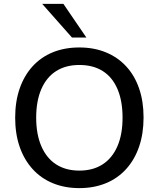

<svg xmlns="http://www.w3.org/2000/svg" viewBox="-20 -958 815 987"><path d="M388 9Q313 9 252 -16Q191 -41 147.5 -89Q104 -137 81 -203.5Q58 -270 58 -353Q58 -436 81 -502.5Q104 -569 147 -616.5Q190 -664 251 -689Q312 -714 388 -714Q463 -714 524 -689Q585 -664 628.5 -617Q672 -570 695 -503.5Q718 -437 718 -354Q718 -271 695 -204Q672 -137 628.5 -89Q585 -41 524 -16Q463 9 388 9ZM388 -81Q458 -81 507.5 -113Q557 -145 583.5 -206Q610 -267 610 -353Q610 -439 584 -500Q558 -561 508.5 -592.5Q459 -624 388 -624Q318 -624 268.5 -592.5Q219 -561 192.5 -500Q166 -439 166 -353Q166 -268 192.5 -206.5Q219 -145 268.5 -113Q318 -81 388 -81ZM350 -765 197 -938H306L424 -765Z"/></svg>

Font: Nunito Sans 12pt ExtraLight 12pt SemiBold
Style: Regular
Weight: 600
Version: Version 3.101;gftools[0.9.27]